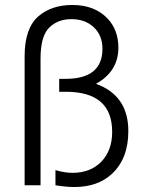

<svg xmlns="http://www.w3.org/2000/svg" viewBox="-20 -745 585 772"><path d="M218 -376V-428H244Q392 -428 392 -549Q392 -602 357.5 -635Q323 -668 267 -668Q213 -668 179 -635Q143 -601 143 -509V0H79V-519Q79 -632 135 -680Q188 -725 271 -725Q360 -725 412 -671Q456 -625 456 -553Q456 -458 366 -408Q496 -361 496 -218Q496 -107 430 -46Q373 7 279 7Q247 7 203 0V-61Q240 -50 271 -50Q344 -50 387.5 -95Q431 -140 431 -215Q431 -376 245 -376Z"/></svg>

Font: Almarai Light
Style: Regular
Weight: 300
Designer: Boutros International 2019
Foundry: Created by Boutros International 2019
Version: Version 1.10